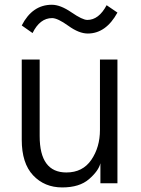

<svg xmlns="http://www.w3.org/2000/svg" viewBox="-20 -778 598 815"><path d="M72.3 0ZM72.3 -669.9Q117.2 -757.8 200.2 -757.8Q236.3 -757.8 283.2 -725.6Q330.1 -693.4 350.6 -693.4Q399.4 -693.4 432.6 -755.9L478.5 -724.6Q429.7 -635.7 352.5 -635.7Q315.4 -635.7 270 -668.5Q224.6 -701.2 201.2 -701.2Q149.4 -701.2 118.2 -637.7ZM72.3 -184.6V-525.4H148.4V-200.2Q148.4 -45.9 261.7 -45.9Q331.1 -45.9 367.7 -99.6Q404.3 -153.3 404.3 -226.6V-525.4H478.5V0H406.2V-85Q398.4 -52.7 357.9 -17.6Q317.4 17.6 244.1 17.6Q168.9 17.6 120.6 -33.7Q72.3 -85 72.3 -184.6Z"/></svg>

Font: Batunionen A1
Style: Regular
Weight: 400
Designer: HanYang I&C Co.,Ltd.
Foundry: HanYang I&C Co.,Ltd.
Version: Version 2.50; ttfautohint (v1.6)